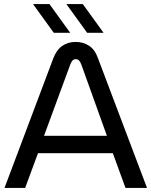

<svg xmlns="http://www.w3.org/2000/svg" viewBox="-20 -917 739 937"><path d="M2 0 240.4 -633.2Q256.2 -674.2 284.1 -693.3Q312 -712.4 348.8 -712.4Q386 -712.4 414.4 -693.9Q442.8 -675.4 457.6 -634.2L697.4 0H592.4L530.6 -169.4H165.4L102.8 0ZM194.8 -254.2H501.8L377.2 -601.2Q372.4 -614.2 366.1 -621.2Q359.8 -628.2 349.4 -628.2Q339 -628.2 333.2 -621.1Q327.4 -614 322.6 -601.2ZM405.2 -757 304 -897H384.2L485.4 -757ZM242.4 -757 141.2 -897H221.4L322.6 -757Z"/></svg>

Font: MuseoModerno Thin
Style: Regular
Weight: 100
Designer: Pablo Cosgaya, Héctor Gatti, Marcela Romero, and the Authors of The MuseoModerno Project.
Foundry: Omnibus-Type Team
Version: Version 1.003